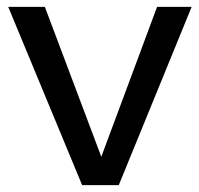

<svg xmlns="http://www.w3.org/2000/svg" viewBox="-20 -541 580 561"><path d="M540 -521 327 0H220L4 -521H111L276 -83L439 -521Z"/></svg>

Font: Nacelle
Style: Regular
Weight: 400
Designer: Sora Sagano
Foundry: Sora Sagano
Version: Version 1.000;FEAKit 1.0